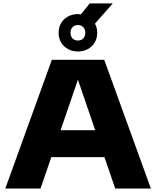

<svg xmlns="http://www.w3.org/2000/svg" viewBox="-20 -1084 898 1104"><path d="M642.5 0 580.5 -180.5H275L213 0H10.5L278 -740H579.5L847.5 0ZM328.5 -335.5H527.5L428 -625.5ZM526 -948Q539 -925 539 -895.5Q539 -864.5 524.8 -840Q510.5 -815.5 485 -801.8Q459.5 -788 428 -788Q396.5 -788 371 -801.8Q345.5 -815.5 331.2 -840Q317 -864.5 317 -895.5Q317 -926.5 331.2 -951Q345.5 -975.5 371 -989.2Q396.5 -1003 428 -1003Q434 -1003 446 -1002L496 -1064.5H628.5ZM470.5 -895.5Q470.5 -915.5 458.8 -927.8Q447 -940 428 -940Q409 -940 397.2 -927.8Q385.5 -915.5 385.5 -895.5Q385.5 -875 397.2 -863Q409 -851 428 -851Q447 -851 458.8 -863Q470.5 -875 470.5 -895.5Z"/></svg>

Font: Encode Sans Expanded ExtraBold
Style: Regular
Weight: 800
Width: 7
Designer: Multiple Designers
Foundry: Impallari Type
Version: Version 2.000